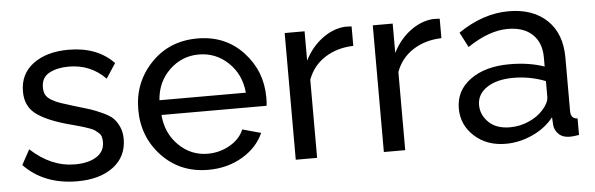

<svg xmlns="http://www.w3.org/2000/svg" viewBox="-41 -654 2441 788"><g transform="rotate(-5 1179.5 -260.5)"><path d="M250 10Q113 10 30 -76L64 -138Q148 -60 246 -60Q301 -60 334.5 -81Q368 -102 368 -141Q368 -153 365.5 -162.5Q363 -172 354.5 -179.5Q346 -187 340 -191.5Q334 -196 317.5 -202Q301 -208 292 -210.5Q283 -213 260 -219.5Q237 -226 225 -229Q138 -254 98.5 -286Q59 -318 59 -376Q59 -449 114.5 -490Q170 -531 260 -531Q378 -531 446 -460L406 -399Q345 -462 255 -462Q207 -462 174.5 -444.5Q142 -427 142 -386Q142 -368 148.5 -355.5Q155 -343 173 -332.5Q191 -322 208 -316.5Q225 -311 260 -300Q305 -287 326.5 -280Q348 -273 377.5 -259.5Q407 -246 420.5 -232.5Q434 -219 444 -197Q454 -175 454 -147Q454 -74 398.5 -32Q343 10 250 10Z M790 10Q674 10 599 -69Q524 -148 524 -261Q524 -373 599.5 -452Q675 -531 791 -531Q906 -531 979 -452.5Q1052 -374 1052 -265Q1052 -243 1050 -231H617Q623 -155 673.5 -105.5Q724 -56 793 -56Q842 -56 884 -80Q926 -104 942 -143L1018 -122Q992 -63 930 -26.5Q868 10 790 10ZM614 -292H970Q963 -368 912 -416.5Q861 -465 791 -465Q721 -465 670 -416Q619 -367 614 -292Z M1426 -445Q1359 -443 1309 -411Q1259 -379 1238 -322V0H1150V-522H1232V-401Q1259 -455 1303.5 -488.5Q1348 -522 1397 -526Q1419 -526 1426 -525Z M1789 -445Q1722 -443 1672 -411Q1622 -379 1601 -322V0H1513V-522H1595V-401Q1622 -455 1666.5 -488.5Q1711 -522 1760 -526Q1782 -526 1789 -525Z M1835 -151Q1835 -225 1896.5 -269.5Q1958 -314 2058 -314Q2138 -314 2201 -292V-330Q2201 -390 2165 -424.5Q2129 -459 2063 -459Q1986 -459 1897 -399L1865 -461Q1968 -531 2073 -531Q2173 -531 2231 -475.5Q2289 -420 2289 -321V-100Q2289 -69 2317 -68V0Q2293 4 2279 4Q2250 4 2233.5 -12Q2217 -28 2215 -49L2213 -82Q2179 -39 2125 -14.5Q2071 10 2015 10Q1937 10 1886 -36.5Q1835 -83 1835 -151ZM2175 -114Q2201 -143 2201 -167V-232Q2137 -257 2069 -257Q2001 -257 1960 -230Q1919 -203 1919 -158Q1919 -117 1950.5 -86.5Q1982 -56 2038 -56Q2078 -56 2115 -72Q2152 -88 2175 -114Z"/></g></svg>

Font: Raleway-v4020 Medium
Style: Regular
Weight: 500
Designer: Matt McInerney, Pablo Impallari, Rodrigo Fuenzalida
Foundry: Matt McInerney, Pablo Impallari, Rodrigo Fuenzalida
Version: Version 4.020;PS 004.020;hotconv 1.0.88;makeotf.lib2.5.64775